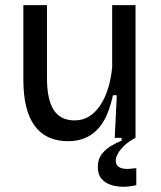

<svg xmlns="http://www.w3.org/2000/svg" viewBox="-20 -537 627 748"><path d="M245 13Q159 13 115 -47Q71 -107 71 -226V-517H163V-234Q163 -150 189 -109Q215 -68 271 -68Q302 -68 326.5 -83Q351 -98 370 -126Q389 -154 401 -192.5Q413 -231 417 -276V-517H508V-216V0H427L435 -166H420Q407 -104 383.5 -64.5Q360 -25 325 -6Q290 13 245 13ZM511 184Q490 190 463.5 190.5Q437 191 414 184Q391 177 376 160Q361 143 361 113Q361 85 375 65.5Q389 46 411 32.5Q433 19 454 11V-6H508V0Q474 17 452.5 42.5Q431 68 431 89Q431 103 439.5 110.5Q448 118 461 120Q474 122 487.5 120.5Q501 119 511 118Z"/></svg>

Font: Bricolage Grotesque
Style: Regular
Weight: 400
Designer: Mathieu Triay
Foundry: Atelier Triay
Version: Version 1.001;gftools[0.9.33.dev8+g029e19f]